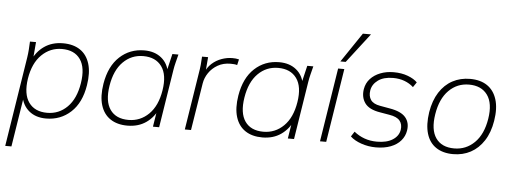

<svg xmlns="http://www.w3.org/2000/svg" viewBox="-57 -915 3458 1296"><g transform="rotate(5 1671.5 -266.5)"><path d="M14 216 110 -392Q114 -418 116 -445Q118 -472 119 -500H160L149 -369H135Q163 -434 216 -471Q269 -508 343 -508Q413 -508 459 -477Q505 -446 523.5 -386Q542 -326 528 -240Q509 -120 439.5 -56Q370 8 272 8Q202 8 157 -29Q112 -66 101 -131H111L56 216ZM276 -31Q356 -31 412.5 -87.5Q469 -144 486 -250Q503 -356 463.5 -412.5Q424 -469 339 -469Q260 -469 202 -412.5Q144 -356 127 -250Q111 -144 151.5 -87.5Q192 -31 276 -31Z M823 8Q754 8 707.5 -23Q661 -54 642.5 -114Q624 -174 638 -260Q658 -380 727 -444Q796 -508 894 -508Q964 -508 1009.5 -471Q1055 -434 1065 -369H1053L1084 -500H1125Q1118 -472 1111 -445Q1104 -418 1100 -392L1038 0H996L1017 -131H1031Q1003 -66 950 -29Q897 8 823 8ZM827 -31Q907 -31 964.5 -87.5Q1022 -144 1039 -250Q1056 -356 1015 -412.5Q974 -469 890 -469Q810 -469 753.5 -412.5Q697 -356 680 -250Q663 -144 702.5 -87.5Q742 -31 827 -31Z M1212 0 1273 -386Q1278 -414 1281 -443Q1284 -472 1285 -500H1326L1317 -391L1307 -390Q1323 -430 1352 -456Q1381 -482 1417.5 -495Q1454 -508 1490 -508Q1502 -508 1513 -507Q1524 -506 1535 -503L1526 -464Q1517 -467 1505.5 -468Q1494 -469 1481 -469Q1432 -469 1394.5 -447.5Q1357 -426 1334 -392Q1311 -358 1305 -320L1254 0Z M1737 8Q1668 8 1621.5 -23Q1575 -54 1556.5 -114Q1538 -174 1552 -260Q1572 -380 1641 -444Q1710 -508 1808 -508Q1878 -508 1923.5 -471Q1969 -434 1979 -369H1967L1998 -500H2039Q2032 -472 2025 -445Q2018 -418 2014 -392L1952 0H1910L1931 -131H1945Q1917 -66 1864 -29Q1811 8 1737 8ZM1741 -31Q1821 -31 1878.5 -87.5Q1936 -144 1953 -250Q1970 -356 1929 -412.5Q1888 -469 1804 -469Q1724 -469 1667.5 -412.5Q1611 -356 1594 -250Q1577 -144 1616.5 -87.5Q1656 -31 1741 -31Z M2128 0 2207 -500H2249L2170 0ZM2218 -549 2353 -749H2408L2254 -549Z M2507 8Q2455 8 2407.5 -8.5Q2360 -25 2333 -51L2355 -85Q2387 -59 2426 -45Q2465 -31 2511 -31Q2577 -31 2617 -56.5Q2657 -82 2664 -124Q2670 -162 2650 -186.5Q2630 -211 2579 -219L2515 -230Q2440 -242 2411.5 -281.5Q2383 -321 2392 -377Q2399 -418 2425.5 -447Q2452 -476 2493 -492Q2534 -508 2583 -508Q2637 -508 2679.5 -492Q2722 -476 2744 -453L2721 -419Q2695 -443 2660 -456Q2625 -469 2583 -469Q2519 -469 2481 -441.5Q2443 -414 2436 -372Q2430 -333 2447.5 -307.5Q2465 -282 2511 -274L2578 -262Q2655 -249 2685.5 -213Q2716 -177 2707 -123Q2701 -85 2675.5 -55Q2650 -25 2607 -8.5Q2564 8 2507 8Z M3030 8Q2961 8 2914.5 -23Q2868 -54 2850 -114Q2832 -174 2845 -260Q2858 -340 2893.5 -395.5Q2929 -451 2982 -479.5Q3035 -508 3101 -508Q3171 -508 3217 -477Q3263 -446 3282 -386Q3301 -326 3287 -240Q3274 -160 3238 -104.5Q3202 -49 3149 -20.5Q3096 8 3030 8ZM3034 -31Q3114 -31 3171.5 -87.5Q3229 -144 3246 -250Q3263 -356 3222 -412.5Q3181 -469 3097 -469Q3017 -469 2960.5 -412.5Q2904 -356 2887 -250Q2870 -144 2909.5 -87.5Q2949 -31 3034 -31Z"/></g></svg>

Font: Mulish ExtraLight
Style: Italic
Weight: 200
Italic angle: -9°
Designer: Vernon Adams
Foundry: Vernon Adams
Version: Version 3.603